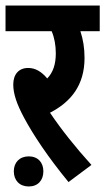

<svg xmlns="http://www.w3.org/2000/svg" viewBox="-20 -642 381 695"><path d="M311 -45C253 -109 202 -173 161 -234C237 -273 286 -334 286 -432C286 -468 281 -499 271 -529H341V-622H0V-529H167C177 -506 182 -478 182 -449C182 -409 172 -380 151 -358C130 -383 108 -396 82 -396C48 -396 28 -373 28 -336C28 -302 41 -265 66 -218C100 -154 154 -73 228 17ZM30 -22C30 11 51 33 84 33C117 33 137 11 137 -22C137 -54 117 -76 84 -76C51 -76 30 -54 30 -22Z"/></svg>

Font: Noto Sans Devanagari ExtraCondensed SemiBold
Style: Regular
Weight: 600
Width: 2
Designer: Jelle Bosma - Monotype Design Team
Foundry: Monotype Imaging Inc.
Version: Version 2.004